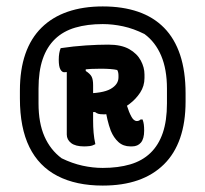

<svg xmlns="http://www.w3.org/2000/svg" viewBox="-20 -780 640 598"><path d="M300 -760Q362 -760 410 -743.5Q458 -727 491 -693.5Q524 -660 541 -609Q558 -558 558 -489V-464Q558 -399 541 -350Q524 -301 490.5 -268Q457 -235 409.5 -218.5Q362 -202 300 -202Q217 -202 159 -232Q101 -262 71.5 -322Q42 -382 42 -473V-498Q42 -563 59 -612Q76 -661 109.5 -694Q143 -727 191 -743.5Q239 -760 300 -760ZM300 -705Q252 -705 214.5 -694Q177 -683 151.5 -658.5Q126 -634 113 -596Q100 -558 100 -504V-458Q100 -397 118.5 -355Q137 -313 172 -287Q205 -271 237 -264Q269 -257 300 -257Q348 -257 385.5 -268Q423 -279 448.5 -303.5Q474 -328 487 -366Q500 -404 500 -458V-504Q500 -564 482 -606.5Q464 -649 430 -674Q396 -691 363.5 -698Q331 -705 300 -705ZM247 -599V-559Q261 -550 265.5 -541Q270 -532 270 -515Q270 -487 270 -459.5Q270 -432 270 -404Q270 -385 271.5 -367Q273 -349 277 -331Q268 -326 259 -325Q250 -324 242 -324Q215 -324 201.5 -334.5Q188 -345 188 -361Q188 -401 188 -440.5Q188 -480 188 -520Q188 -560 188 -599ZM317 -641Q358 -641 382.5 -627Q407 -613 418.5 -591.5Q430 -570 430 -548V-537Q430 -512 416.5 -491.5Q403 -471 383 -456Q363 -441 342.5 -432.5Q322 -424 307 -424Q306 -424 304.5 -424Q303 -424 301 -424Q292 -424 286.5 -425.5Q281 -427 276 -431H224V-489H242Q300 -489 324.5 -503Q349 -517 349 -539V-545Q349 -550 348 -554.5Q347 -559 345 -562Q328 -566 293 -566Q262 -566 240 -563.5Q218 -561 203.5 -558Q189 -555 180 -555Q173 -555 168 -564Q163 -573 163 -594Q163 -605 164.5 -614Q166 -623 169 -630Q209 -636 247.5 -638.5Q286 -641 317 -641ZM360 -492Q365 -477 371 -462Q377 -447 382 -432Q390 -413 395.5 -408Q401 -403 406 -403Q409 -403 412 -404Q415 -405 418 -408H424Q427 -400 428 -392Q429 -384 429 -373Q429 -348 419 -336Q409 -324 391 -324H386Q364 -324 349 -337.5Q334 -351 325 -373Q319 -389 314.5 -408Q310 -427 307 -448Z"/></svg>

Font: Recursive Monospace Casual ExtraBold
Style: Regular
Weight: 800
Version: Version 1.047